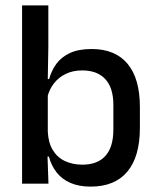

<svg xmlns="http://www.w3.org/2000/svg" viewBox="-20 -682 583 713"><path d="M316.5 11Q273 11 241.5 -2.8Q210 -16.5 190.2 -41.8Q170.5 -67 161.5 -100.5H129L157.5 -193Q159.5 -152 176 -124.8Q192.5 -97.5 221 -84Q249.5 -70.5 286 -70.5Q342 -70.5 371.5 -103.2Q401 -136 401 -201V-292.5Q401 -355.5 371.2 -388Q341.5 -420.5 285 -420.5Q250.5 -420.5 224 -407.5Q197.5 -394.5 180.2 -372.2Q163 -350 156 -321.5L134.5 -388.5H162.5Q171 -419.5 189.2 -444.8Q207.5 -470 239.5 -485Q271.5 -500 320.5 -500Q408 -500 453.8 -445Q499.5 -390 499.5 -284.5V-207Q499.5 -100.5 453 -44.8Q406.5 11 316.5 11ZM160 0H62V-662H159.5V-506L157 -365.5L157.5 -348.5V-145.5L156 -114.5Z"/></svg>

Font: Anek Malayalam Medium
Style: Regular
Weight: 500
Designer: Maithili Shingre (Malayalam) & Yesha Goshar (Latin)
Foundry: Ek Type
Version: Version 1.003